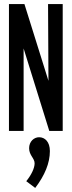

<svg xmlns="http://www.w3.org/2000/svg" viewBox="-20 -643 353 943"><path d="M24 0H96V-405L222 0H288V-623H216L218 -246L100 -623H24ZM153 280C200 218 225 158 225 99C225 54 201 31 172 31C147 31 123 52 123 85C123 120 150 134 150 159C150 183 134 216 109 247Z"/></svg>

Font: Inconsolata ExtraCondensed
Style: Bold
Weight: 700
Width: 2
Monospace: yes
Designer: Raph Levien, Cyreal, Brenton Simpson
Foundry: Raph Levien, Cyreal, Google
Version: Version 3.100